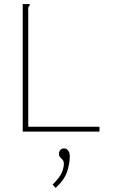

<svg xmlns="http://www.w3.org/2000/svg" viewBox="-20 -643 590 938"><path d="M91 -623H125V-616Q120 -613 118.5 -606.5Q117 -600 118 -584V-24H466V0H91ZM252 275 237 259Q272 224 282 200Q292 176 292 157Q292 145 286 138Q280 131 274 125Q268 119 268 108Q268 97 275 89.5Q282 82 293 82Q305 82 313 92.5Q321 103 321 121Q321 152 309 192.5Q297 233 252 275Z"/></svg>

Font: Inconsolata SemiExpanded ExtraLight
Style: Regular
Weight: 200
Width: 6
Monospace: yes
Designer: Raph Levien, Cyreal, Brenton Simpson
Foundry: Raph Levien, Cyreal, Google
Version: Version 3.001; ttfautohint (v1.8.2.53-6de2)